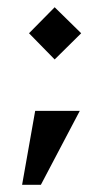

<svg xmlns="http://www.w3.org/2000/svg" viewBox="-20 -437 275 530"><path d="M130.9 -417 204.1 -345.2 130.9 -272.9 60.1 -345.2ZM41 73.2 77.1 -130.9H200.2L92.8 73.2Z"/></svg>

Font: Wesal
Style: Regular
Weight: 700
Designer: Ahmed zaza
Foundry: Ahmed zaza
Version: Version 2.01